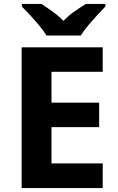

<svg xmlns="http://www.w3.org/2000/svg" viewBox="-20 -954 600 974"><path d="M501 0H89.8V-713.9H501V-589.8H241.2V-433.1H482.9V-309.1H241.2V-125H501ZM215.8 -773.9Q202.1 -796.4 179.7 -823.5Q157.2 -850.6 133.3 -876.5Q109.4 -902.3 90.8 -920.9V-934.1H189.9Q215.8 -917.5 245.6 -896.2Q275.4 -875 301.8 -848.1Q327.6 -875 358.6 -896.7Q389.6 -918.5 416 -934.1H514.6V-920.9Q497.1 -902.8 473.1 -877Q449.2 -851.1 426.5 -823.7Q403.8 -796.4 389.6 -773.9Z"/></svg>

Font: Open Sans
Style: Bold
Weight: 700
Designer: Monotype Design Team
Foundry: Monotype Imaging Inc.
Version: Version 3.000; ttfautohint (v1.8.4)